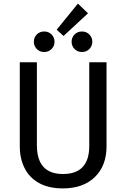

<svg xmlns="http://www.w3.org/2000/svg" viewBox="-20 -1035 702 1067"><path d="M330 12Q250 12 196.5 -18Q143 -48 116.5 -101Q90 -154 90 -221V-689H185V-228Q185 -68 330 -68Q476 -68 476 -224V-689H572V-221Q572 -114 507 -51Q442 12 330 12ZM333 -835 295 -870 413 -1015 469 -961ZM226 -746Q200 -746 184 -763Q168 -780 168 -803Q168 -826 184 -843Q200 -860 226 -860Q250 -860 266.5 -843.5Q283 -827 283 -803Q283 -779 266.5 -762.5Q250 -746 226 -746ZM435 -746Q411 -746 394.5 -762.5Q378 -779 378 -803Q378 -827 394.5 -843.5Q411 -860 435 -860Q461 -860 477 -843Q493 -826 493 -803Q493 -780 477 -763Q461 -746 435 -746Z"/></svg>

Font: Trujillo
Style: Regular
Weight: 400
Designer: Fira Sans original fonts by bBox Type GmbH, Carrois Corporate GbR, & Edenspiekermann AG / Changes by Cristiano Sobral
Foundry: Fira Sans original fonts by bBox Type GmbH, Carrois Corporate GbR, & Edenspiekermann AG / Changes by Cristiano Sobral
Version: Version 4.301;October 17, 2021;FontCreator 14.0.0.2814 64-bi